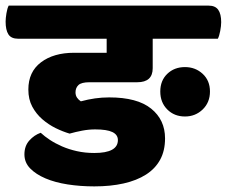

<svg xmlns="http://www.w3.org/2000/svg" viewBox="-60 -640 808 684"><path d="M228 -279Q254 -286 278.5 -289.5Q303 -293 329 -293Q429 -293 478.5 -253Q528 -213 528 -147Q528 -103 510.5 -71Q493 -39 460 -18Q427 3 380.5 13.5Q334 24 276 24Q226 24 181 17Q136 10 102 -4.5Q68 -19 47.5 -40Q27 -61 27 -90Q27 -120 44.5 -139.5Q62 -159 85 -167Q99 -154 118 -141.5Q137 -129 161 -118.5Q185 -108 214 -101.5Q243 -95 276 -95Q360 -95 360 -141Q360 -160 340.5 -169.5Q321 -179 279 -179Q256 -179 232.5 -174.5Q209 -170 188 -164Q164 -171 138.5 -183.5Q113 -196 91 -215Q69 -234 55 -260Q41 -286 41 -321Q41 -384 86 -418Q131 -452 204 -452H320V-502H5Q-20 -502 -30 -517.5Q-40 -533 -40 -563Q-40 -575 -37 -593Q-34 -611 -29 -620H683Q707 -620 717.5 -605Q728 -590 728 -561Q728 -548 724.5 -529.5Q721 -511 716 -502H484V-397Q484 -347 429 -347H259Q230 -347 219.5 -337Q209 -327 209 -311Q209 -300 214.5 -292Q220 -284 228 -279ZM599 -225Q561 -225 536 -250Q511 -275 511 -314Q511 -353 536 -377Q561 -401 599 -401Q636 -401 662 -377Q688 -353 688 -314Q688 -275 662 -250Q636 -225 599 -225Z"/></svg>

Font: Baloo
Style: Regular
Weight: 400
Designer: Sarang Kulkarni and Ek Type
Foundry: Ek Type
Version: Version 1.443;PS 1.000;hotconv 16.6.51;makeotf.lib2.5.65220;